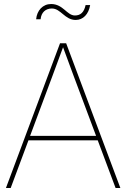

<svg xmlns="http://www.w3.org/2000/svg" viewBox="-20 -945 635 965"><path d="M9.8 0H33.7L123 -239.7H471.2L561 0H585L312.5 -727.5H281.7ZM360.4 -844.7C397.5 -844.7 425.3 -873 433.1 -919.4H410.2C402.3 -882.3 384.3 -867.2 356.4 -867.2C316.4 -867.2 297.4 -924.8 236.8 -924.8C195.3 -924.8 165.5 -892.6 161.6 -848.1H184.1C187 -881.8 208.5 -902.3 240.7 -902.3C285.6 -902.3 305.7 -844.7 360.4 -844.7ZM131.3 -262.2 243.7 -563.5 296.9 -707.5 350.1 -563.5 462.9 -262.2Z"/></svg>

Font: Raveo Display Display Thin
Style: Regular
Weight: 100
Designer: Jakub Foglar, Rasmus Andersson (Inter)
Foundry: Jakubfoglar.com
Version: Version 1.100;Glyphs 3.2.3 (3260)